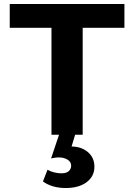

<svg xmlns="http://www.w3.org/2000/svg" viewBox="-20 -678 675 966"><path d="M239 0V-658H396V0ZM29 -538V-658H606V-538ZM277 0H358L332 86L275 75Q285 67 301 63Q317 59 337 59Q389 59 422 87Q455 115 455 161Q455 209 416 238.5Q377 268 310 268Q276 268 247 259.5Q218 251 196 235L219 176Q232 184 251.5 189Q271 194 288 194Q315 194 326.5 182.5Q338 171 338 156Q338 136 319.5 125Q301 114 276 114Q266 114 256.5 115.5Q247 117 237 119Z"/></svg>

Font: Ysabeau Infant ExtraBold
Style: Regular
Weight: 800
Designer: Christian Thalmann (Catharsis Fonts)
Version: Version 2.001;gftools[0.9.30]; featfreeze: ss01,ss02,lnum